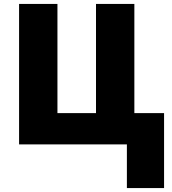

<svg xmlns="http://www.w3.org/2000/svg" viewBox="-20 -734 872 976"><path d="M814 -159H663V-714H468V-159H272V-714H77V0H625V222H814Z"/></svg>

Font: Noto Sans UI Black
Style: Regular
Weight: 900
Designer: Monotype Design Team
Foundry: Monotype Imaging Inc.
Version: Version 1.901